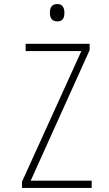

<svg xmlns="http://www.w3.org/2000/svg" viewBox="-20 -931 540 951"><path d="M264 -825C292 -825 299 -844 299 -868C299 -892 290 -911 264 -911C236 -911 227 -892 227 -868C227 -843 237 -825 264 -825ZM89 0H434V-36H132L424 -683V-714H107V-678H383L89 -31Z"/></svg>

Font: Noto Sans Mono ExtraCondensed ExtraLight
Style: Regular
Weight: 200
Width: 2
Designer: Monotype Design Team
Foundry: Monotype Imaging Inc.
Version: Version 2.014